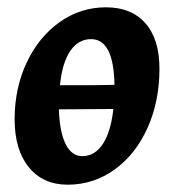

<svg xmlns="http://www.w3.org/2000/svg" viewBox="-20 -493 476 525"><path d="M416 -305Q416 -216 383.5 -143.5Q351 -71 293.5 -29.5Q236 12 165 12Q98 12 59 -35.5Q20 -83 20 -167Q20 -252 53 -322Q86 -392 143 -432.5Q200 -473 270 -473Q339 -473 377.5 -429.5Q416 -386 416 -305ZM144 -260H230L293 -261Q291 -386 229 -386Q194 -386 172 -353.5Q150 -321 144 -260ZM290 -195 141 -194Q143 -132 159.5 -99Q176 -66 205 -66Q239 -66 261 -99Q283 -132 290 -195Z"/></svg>

Font: Alegreya
Style: Bold Italic
Weight: 700
Italic angle: -7°
Designer: Juan Pablo del Peral
Foundry: Huerta Tipografica
Version: Version 2.007; ttfautohint (v1.6)